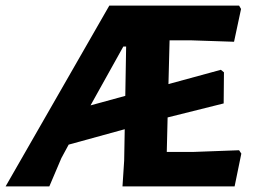

<svg xmlns="http://www.w3.org/2000/svg" viewBox="-40 -665 911 685"><path d="M748 -416 759 -407 758 -296 558 -246 555 -123H651L813 -129L821 -117L797 0H397L403 -92L405 -204L205 -149L179 -101L136 0H-20L350 -645H813L820 -633L795 -516L645 -521H565L561 -365ZM400 -499 283 -289 407 -323 410 -499Z"/></svg>

Font: Alegreya Sans ExtraBold
Style: Italic
Weight: 800
Italic angle: -7°
Designer: Juan Pablo del Peral
Foundry: Huerta Tipografica
Version: Version 2.007